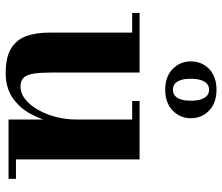

<svg xmlns="http://www.w3.org/2000/svg" viewBox="-73 -697 780 674"><g transform="rotate(90 317.0 -360.0)"><path d="M236.5 10Q179.5 10 148.8 -9.8Q118 -29.5 106.2 -63.5Q94.5 -97.5 94.5 -141V-434H25.5V-460H234.5V-157Q234.5 -115 238.2 -89.8Q242 -64.5 252.5 -53.2Q263 -42 283 -42Q308 -42 329.2 -59.2Q350.5 -76.5 366.2 -104.8Q382 -133 390.8 -167.5Q399.5 -202 399.5 -236.5L418.5 -237Q418.5 -202 409.8 -159.2Q401 -116.5 380.2 -78Q359.5 -39.5 324.2 -14.8Q289 10 236.5 10ZM399.5 0V-434H334.5V-460H539.5V-26H608V0ZM295 -550Q249 -550 222.2 -576Q195.5 -602 195.5 -640Q195.5 -678.5 222.2 -704.2Q249 -730 295 -730Q341 -730 368 -704.2Q395 -678.5 395 -640Q395 -602 368 -576Q341 -550 295 -550ZM295 -577Q307.5 -577 316 -584Q324.5 -591 329 -605Q333.5 -619 333.5 -640Q333.5 -660.5 329 -674.8Q324.5 -689 316 -696.5Q307.5 -704 295 -704Q282.5 -704 274 -696.5Q265.5 -689 261 -674.8Q256.5 -660.5 256.5 -640Q256.5 -619 261 -605Q265.5 -591 274 -584Q282.5 -577 295 -577Z"/></g></svg>

Font: Bodoni Moda SC 9pt
Style: Bold
Weight: 700
Designer: Owen Earl
Foundry: indestructible type
Version: Version 2.005